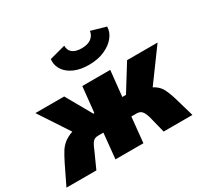

<svg xmlns="http://www.w3.org/2000/svg" viewBox="-178 -975 1246 1184"><g transform="rotate(-30 445.0 -382.5)"><path d="M835 -138 875 0H670L644 -104Q637 -136 624 -158Q611 -180 582 -180H544L526 0H327L345 -180H307Q279 -180 265.5 -160Q252 -140 238 -104L191 0H-22L45 -138Q68 -184 83.5 -208Q99 -232 122 -250Q145 -268 182 -281L42 -494H247L350 -312H357L376 -494H575L556 -312H582L695 -494H912L748 -270Q784 -251 801 -222.5Q818 -194 835 -138ZM290 -719Q290 -730 291 -735L404 -765Q403 -733 425 -715Q447 -697 490 -697Q533 -697 557.5 -715Q582 -733 587 -765L692 -735Q692 -698 666 -664Q640 -630 591.5 -608Q543 -586 478 -586Q419 -586 376.5 -604.5Q334 -623 312 -653.5Q290 -684 290 -719Z"/></g></svg>

Font: Nunito Sans Heavy Heavy
Style: Italic
Weight: 400
Italic angle: -4.541°
Designer: Vernon Adams
Foundry: Vernon Adams
Version: Version 2.002